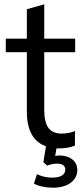

<svg xmlns="http://www.w3.org/2000/svg" viewBox="-20 -682 390 894"><path d="M257 9C282 9 310 4 329 -4V-72C313 -65 293 -60 268 -60C213 -60 186 -91 186 -171V-439H330V-502H186V-662L105 -639V-502H7V-439H105V-162C105 -75 136 -21 194 -1L182 73L199 89C219 82 232 80 246 80C272 80 284 91 284 108C284 132 261 145 225 145C195 145 176 140 152 129L138 173C160 185 193 192 228 192C294 192 340 159 340 110C340 67 305 42 256 42C250 42 244 43 237 44L243 9Z"/></svg>

Font: Poppy and Pepper
Style: Regular
Weight: 400
Designer: Thy Ha
Foundry: Thy Ha
Version: Version 0.001;Glyphs 3.2 (3227)